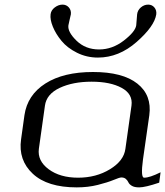

<svg xmlns="http://www.w3.org/2000/svg" viewBox="-20 -812 716 832"><path d="M523.4 -167 549.8 -354.5Q556.6 -404.3 507.3 -431.2Q458 -458 377 -458Q295.9 -458 238.8 -431.2Q181.6 -404.3 174.8 -354.5L148.4 -167Q141.6 -115.2 190.9 -78.6Q240.2 -42 318.4 -42Q396.5 -42 456.5 -78.6Q516.6 -115.2 523.4 -167ZM599.6 -121.1Q588.9 -42 604.5 -42Q628.9 -42 675.8 -65.4L669.9 -20.5Q609.4 0 583 0Q562.5 0 551.3 -6.8Q540 -13.7 536.6 -21.5Q533.2 -29.3 525.9 -36.1Q518.6 -43 505.9 -43Q498 -43 472.2 -32.2Q446.3 -21.5 403.8 -10.7Q361.3 0 312.5 0Q185.5 0 122.1 -59.1Q58.6 -118.2 71.3 -208L85.9 -312.5Q98.6 -400.4 176.8 -450.2Q254.9 -500 382.8 -500Q511.7 -500 575.2 -449.7Q638.7 -399.4 627 -312.5ZM404.3 -562.5Q355.5 -562.5 313.5 -583.5Q271.5 -604.5 246.6 -634.8Q221.7 -665 209 -696.3Q196.3 -727.5 199.2 -750Q201.2 -767.6 217.3 -779.8Q233.4 -792 251 -792Q267.6 -792 278.3 -779.8Q289.1 -767.6 287.1 -750Q286.1 -744.1 281.7 -726.6Q277.3 -709 276.4 -702.1Q272.5 -673.8 311.5 -635.7Q350.6 -597.7 409.2 -597.7Q466.8 -597.7 516.6 -636.2Q566.4 -674.8 570.3 -702.1Q571.3 -709 572.3 -726.6Q573.2 -744.1 574.2 -750Q576.2 -767.6 590.3 -779.8Q604.5 -792 622.1 -792Q638.7 -792 648.9 -779.8Q659.2 -767.6 657.2 -750Q649.4 -698.2 572.3 -630.4Q495.1 -562.5 404.3 -562.5Z"/></svg>

Font: okolaks
Style: RegularItalic
Weight: 500
Italic angle: -8°
Version: Version 000.6.0